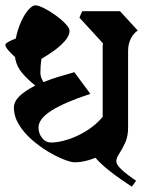

<svg xmlns="http://www.w3.org/2000/svg" viewBox="-23 -681 563 718"><path d="M-3 -513Q-3 -518 9.5 -525Q22 -532 36 -537Q43 -571 55.5 -599Q68 -627 83 -644Q98 -661 109 -661Q121 -661 142.5 -650Q164 -639 185.5 -623.5Q207 -608 222 -592Q237 -576 237 -566Q237 -547 218.5 -526.5Q200 -506 175.5 -489Q151 -472 132 -461Q130 -448 129 -435Q128 -422 128 -409Q128 -391 140 -374Q164 -384 193 -393Q222 -402 255 -411L315 -330Q220 -299 170.5 -268Q121 -237 121 -204Q121 -182 134.5 -165Q148 -148 168 -148Q196 -148 231.5 -159.5Q267 -171 301.5 -192.5Q336 -214 361 -244V-497Q361 -502 361 -508Q361 -514 362 -519L274 -615L284 -639H426L492 -567Q477 -557 466.5 -537Q456 -517 456 -490V-203Q456 -171 445 -147Q434 -123 423 -106.5Q412 -90 412 -78Q412 -67 425.5 -53Q439 -39 456.5 -26Q474 -13 486 -5L470 17Q458 9 432 -8.5Q406 -26 378.5 -48.5Q351 -71 334 -91Q292 -74 257 -74Q243 -74 216 -84.5Q189 -95 157 -114Q125 -133 95.5 -159Q66 -185 47.5 -215.5Q29 -246 29 -279Q29 -301 50 -321.5Q71 -342 109 -361Q81 -383 59.5 -408.5Q38 -434 33 -468Q20 -479 8.5 -492.5Q-3 -506 -3 -513Z"/></svg>

Font: Jaini
Style: Regular
Weight: 400
Designer: Maithili Shingre, Girish Dalvi (Devanagari), Taresh Vohra (Latin)
Foundry: Ek Type
Version: Version 2.000; ttfautohint (v1.8.4.7-5d5b)